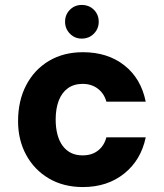

<svg xmlns="http://www.w3.org/2000/svg" viewBox="-20 -744 662 776"><path d="M315 12Q237 12 178 -22.5Q119 -57 86 -117.5Q53 -178 53 -254Q53 -337 86 -400Q119 -463 178 -498Q237 -533 315 -533Q415 -533 482.5 -480Q550 -427 569 -333H410Q401 -366 375.5 -385.5Q350 -405 314 -405Q279 -405 254.5 -387.5Q230 -370 217.5 -337.5Q205 -305 205 -261Q205 -228 212 -201Q219 -174 233 -155Q247 -136 267 -126Q287 -116 314 -116Q339 -116 358 -124.5Q377 -133 390.5 -149.5Q404 -166 410 -189H569Q550 -97 482 -42.5Q414 12 315 12ZM310 -588Q282 -588 262.5 -608Q243 -628 243 -656Q243 -685 262.5 -704.5Q282 -724 310 -724Q340 -724 359.5 -704.5Q379 -685 379 -656Q379 -628 359.5 -608Q340 -588 310 -588Z"/></svg>

Font: DM Sans 10pt Black
Style: Regular
Weight: 900
Version: Version 4.004;gftools[0.9.30]